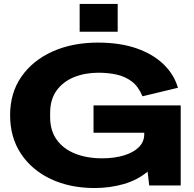

<svg xmlns="http://www.w3.org/2000/svg" viewBox="-20 -936 979 969"><path d="M458 13Q333 13 236.5 -32.5Q140 -78 85.5 -160.5Q31 -243 31 -355Q31 -467 88 -549Q145 -631 245 -676Q345 -721 474 -721Q587 -721 670.5 -691.5Q754 -662 806.5 -610.5Q859 -559 878 -493L699 -450Q679 -499 645.5 -524.5Q612 -550 569 -559.5Q526 -569 477 -569Q409 -569 353.5 -546.5Q298 -524 265.5 -479Q233 -434 233 -365V-345Q233 -277 266.5 -230.5Q300 -184 359.5 -160.5Q419 -137 495 -137Q557 -137 605 -151.5Q653 -166 680.5 -193Q708 -220 708 -259V-266H452V-404H892V0H733L725 -70Q674 -27 604 -7Q534 13 458 13ZM382 -776V-916H574V-776Z"/></svg>

Font: Special Gothic Expanded One
Style: Regular
Weight: 400
Designer: Alistair McCready
Foundry: Monolith
Version: Version 1.010; ttfautohint (v1.8.4.7-5d5b)